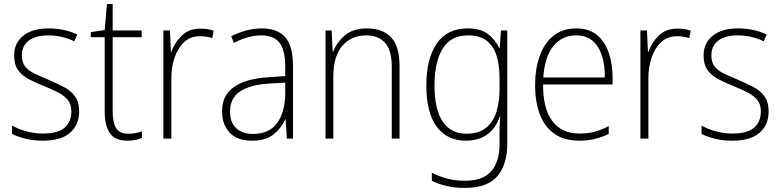

<svg xmlns="http://www.w3.org/2000/svg" viewBox="-20 -678 3821 939"><path d="M367 -133Q367 -67 322.5 -28.5Q278 10 190 10Q142 10 103 0Q64 -10 39 -23V-64Q71 -46 110 -35.5Q149 -25 190 -25Q263 -25 296 -53.5Q329 -82 329 -133Q329 -167 312.5 -188Q296 -209 266.5 -224.5Q237 -240 198 -256Q155 -273 121.5 -290.5Q88 -308 68.5 -335Q49 -362 49 -407Q49 -467 93.5 -503Q138 -539 217 -539Q258 -539 294 -531Q330 -523 358 -509L343 -476Q318 -489 284 -497Q250 -505 216 -505Q156 -505 121.5 -480Q87 -455 87 -407Q87 -374 102.5 -353.5Q118 -333 147 -319Q176 -305 215 -289Q256 -271 290.5 -253.5Q325 -236 346 -208Q367 -180 367 -133Z M608 -24Q627 -24 644 -27.5Q661 -31 674 -36V-3Q660 3 643 6.5Q626 10 603 10Q543 10 517.5 -26.5Q492 -63 492 -133V-496H424V-521L492 -531L503 -658H531V-529H673V-496H531V-135Q531 -80 547.5 -52Q564 -24 608 -24Z M960 -538Q996 -538 1025 -528L1018 -492Q1004 -496 989.5 -498.5Q975 -501 959 -501Q912 -501 881 -472.5Q850 -444 833.5 -395.5Q817 -347 818 -288V0H779V-529H811L816 -424H818Q833 -468 868 -503Q903 -538 960 -538Z M1260 -539Q1338 -539 1375.5 -495.5Q1413 -452 1413 -355V0H1383L1377 -94H1375Q1356 -52 1318.5 -21Q1281 10 1212 10Q1139 10 1102.5 -30Q1066 -70 1066 -133Q1066 -212 1124 -252.5Q1182 -293 1289 -300L1375 -306V-349Q1375 -434 1346.5 -469.5Q1318 -505 1258 -505Q1226 -505 1193 -496Q1160 -487 1124 -468L1111 -501Q1145 -518 1182.5 -528.5Q1220 -539 1260 -539ZM1292 -269Q1202 -263 1153.5 -230.5Q1105 -198 1105 -133Q1105 -80 1134.5 -51.5Q1164 -23 1217 -23Q1297 -23 1335.5 -76.5Q1374 -130 1375 -219V-274Z M1775 -539Q1852 -539 1893 -495Q1934 -451 1934 -356V0H1896V-351Q1896 -431 1863.5 -468Q1831 -505 1772 -505Q1698 -505 1654 -454Q1610 -403 1610 -300V0H1572V-529H1602L1607 -426H1610Q1626 -470 1666 -504.5Q1706 -539 1775 -539Z M2268 -539Q2330 -539 2366 -512Q2402 -485 2421 -444H2424L2430 -529H2461V24Q2461 126 2412.5 183.5Q2364 241 2253 241Q2202 241 2163 231.5Q2124 222 2092 206V167Q2125 184 2165 195Q2205 206 2253 206Q2342 206 2382.5 159.5Q2423 113 2423 27V-12Q2423 -36 2423.5 -58Q2424 -80 2426 -106H2423Q2405 -51 2363 -20.5Q2321 10 2258 10Q2167 10 2116 -58Q2065 -126 2065 -260Q2065 -390 2115.5 -464.5Q2166 -539 2268 -539ZM2270 -505Q2184 -505 2144.5 -439.5Q2105 -374 2105 -260Q2105 -143 2145 -83.5Q2185 -24 2262 -24Q2324 -24 2359.5 -55Q2395 -86 2409 -135Q2423 -184 2423 -239V-299Q2423 -359 2408.5 -405.5Q2394 -452 2360.5 -478.5Q2327 -505 2270 -505Z M2798 -539Q2861 -539 2900 -506.5Q2939 -474 2957.5 -419Q2976 -364 2976 -297V-265H2636Q2635 -149 2680.5 -87Q2726 -25 2814 -25Q2854 -25 2886 -33Q2918 -41 2957 -61V-23Q2924 -7 2889.5 1.5Q2855 10 2813 10Q2739 10 2691 -24Q2643 -58 2620 -119Q2597 -180 2597 -262Q2597 -341 2619.5 -404Q2642 -467 2686.5 -503Q2731 -539 2798 -539ZM2798 -505Q2729 -505 2686.5 -453Q2644 -401 2637 -299H2938Q2939 -358 2924 -405Q2909 -452 2878 -478.5Q2847 -505 2798 -505Z M3293 -538Q3329 -538 3358 -528L3351 -492Q3337 -496 3322.5 -498.5Q3308 -501 3292 -501Q3245 -501 3214 -472.5Q3183 -444 3166.5 -395.5Q3150 -347 3151 -288V0H3112V-529H3144L3149 -424H3151Q3166 -468 3201 -503Q3236 -538 3293 -538Z M3739 -133Q3739 -67 3694.5 -28.5Q3650 10 3562 10Q3514 10 3475 0Q3436 -10 3411 -23V-64Q3443 -46 3482 -35.5Q3521 -25 3562 -25Q3635 -25 3668 -53.5Q3701 -82 3701 -133Q3701 -167 3684.5 -188Q3668 -209 3638.5 -224.5Q3609 -240 3570 -256Q3527 -273 3493.5 -290.5Q3460 -308 3440.5 -335Q3421 -362 3421 -407Q3421 -467 3465.5 -503Q3510 -539 3589 -539Q3630 -539 3666 -531Q3702 -523 3730 -509L3715 -476Q3690 -489 3656 -497Q3622 -505 3588 -505Q3528 -505 3493.5 -480Q3459 -455 3459 -407Q3459 -374 3474.5 -353.5Q3490 -333 3519 -319Q3548 -305 3587 -289Q3628 -271 3662.5 -253.5Q3697 -236 3718 -208Q3739 -180 3739 -133Z"/></svg>

Font: Noto Sans Arabic SemCond ExtLt
Style: Regular
Weight: 200
Width: 4
Designer: Monotype Design Team, Nadine Chahine, Nizar Qandah and Khaled Hosny
Foundry: Monotype Imaging Inc.
Version: Version 2.012; ttfautohint (v1.8.4.7-5d5b)